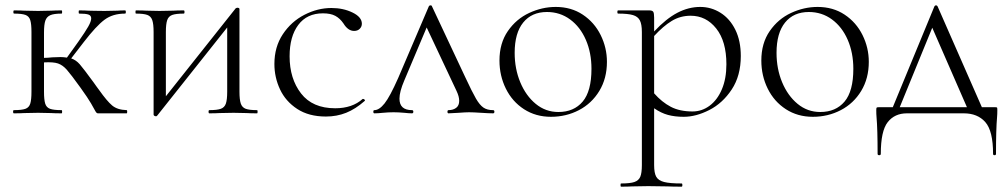

<svg xmlns="http://www.w3.org/2000/svg" viewBox="-20 -425 3770 720"><path d="M455 0H347Q342 0 337.5 -8.5Q333 -17 321.5 -37Q310 -57 282 -96Q246 -146 230.5 -163.5Q215 -181 197.5 -187Q180 -193 145 -191V-81Q145 -51 149.5 -36.5Q154 -22 167.5 -17Q181 -12 211 -12Q213 -12 213 -6Q213 0 211 0Q186 0 172 -1L123 -2L71 -1Q57 0 32 0Q29 0 29 -6Q29 -12 32 -12Q62 -12 75.5 -17Q89 -22 93.5 -36.5Q98 -51 98 -81V-305Q98 -335 93.5 -349.5Q89 -364 75.5 -369Q62 -374 33 -374Q30 -374 30 -380Q30 -386 33 -386Q57 -386 71 -385L123 -384L173 -385Q187 -386 211 -386Q213 -386 213 -380Q213 -374 211 -374Q182 -374 168.5 -368Q155 -362 150 -347.5Q145 -333 145 -303V-208Q158 -208 176 -210L207 -211Q217 -211 231 -209L274 -269Q300 -306 311 -325.5Q322 -345 322 -356Q322 -367 311.5 -370.5Q301 -374 277 -374Q275 -374 275 -380Q275 -386 277 -386Q300 -386 311 -385Q320 -385 334 -384.5Q348 -384 372 -384L421 -385Q431 -386 449 -386Q452 -386 452 -380Q452 -374 449 -374Q403 -374 372 -351Q341 -328 294 -267L247 -206Q265 -200 279 -184Q293 -168 331 -116Q337 -108 342 -100.5Q347 -93 352 -87Q381 -46 400.5 -29.5Q420 -13 455 -12Q457 -12 457 -6Q457 0 455 0Z M944 0Q919 0 905 -1L856 -2L803 -1Q789 0 765 0Q762 0 762 -6Q762 -12 765 -12Q794 -12 808 -17Q822 -22 827 -36.5Q832 -51 832 -81V-322L570 8Q569 9 568 10Q567 11 565 11Q561 11 558.5 9Q556 7 556 5V-305Q556 -335 551 -349.5Q546 -364 532.5 -369Q519 -374 490 -374Q488 -374 488 -380Q488 -386 490 -386Q515 -386 529 -385L578 -384L630 -385Q644 -386 669 -386Q672 -386 672 -380Q672 -374 669 -374Q640 -374 626 -369Q612 -364 607 -349.5Q602 -335 602 -305V-64L864 -394Q868 -396 869 -396Q878 -396 878 -391V-81Q878 -51 883 -36.5Q888 -22 901.5 -17Q915 -12 944 -12Q946 -12 946 -6Q946 0 944 0Z M1009 -185Q1009 -249 1040.5 -296.5Q1072 -344 1121.5 -369.5Q1171 -395 1223 -395Q1267 -395 1302 -378Q1337 -361 1337 -336Q1337 -325 1329 -317Q1321 -309 1308 -309Q1285 -309 1268 -337Q1255 -356 1237.5 -365.5Q1220 -375 1191 -375Q1131 -375 1098.5 -331.5Q1066 -288 1066 -214Q1066 -130 1109 -74.5Q1152 -19 1237 -19Q1301 -19 1340 -54H1342Q1345 -54 1347.5 -51Q1350 -48 1347 -46Q1313 -16 1278 -2Q1243 12 1202 12Q1138 12 1094.5 -16.5Q1051 -45 1030 -90Q1009 -135 1009 -185Z M1829 0Q1814 0 1784 -2Q1754 -4 1739 -4Q1726 -4 1700 -2Q1672 0 1662 0Q1658 0 1658 -6Q1658 -12 1662 -12Q1679 -12 1690.5 -20.5Q1702 -29 1702 -47Q1702 -63 1692 -84L1580 -322L1496 -123Q1478 -81 1478 -55Q1478 -12 1525 -12Q1530 -12 1530 -6Q1530 0 1525 0Q1514 0 1496 -2Q1474 -4 1456 -4Q1436 -4 1416 -2Q1398 0 1384 0Q1380 0 1380 -6Q1380 -12 1384 -12Q1402 -12 1422 -37Q1442 -62 1473 -132L1588 -401Q1590 -405 1594.5 -405Q1599 -405 1600 -401L1724 -137Q1751 -79 1765 -55Q1779 -31 1793 -21.5Q1807 -12 1829 -12Q1834 -12 1834 -6Q1834 0 1829 0Z M1853 -198Q1853 -263 1884.5 -308.5Q1916 -354 1964.5 -376.5Q2013 -399 2064 -399Q2122 -399 2165.5 -370Q2209 -341 2232.5 -293.5Q2256 -246 2256 -193Q2256 -131 2227.5 -84Q2199 -37 2151 -12Q2103 13 2046 13Q1989 13 1945 -15.5Q1901 -44 1877 -92.5Q1853 -141 1853 -198ZM2198 -167Q2198 -227 2177 -275.5Q2156 -324 2118 -352Q2080 -380 2031 -380Q1974 -380 1942 -340.5Q1910 -301 1910 -227Q1910 -167 1931 -116.5Q1952 -66 1989 -35.5Q2026 -5 2074 -5Q2132 -5 2165 -44Q2198 -83 2198 -167Z M2758 -215Q2758 -141 2724 -89.5Q2690 -38 2640 -12.5Q2590 13 2544 13Q2511 13 2485 6Q2459 -1 2433 -19V194Q2433 224 2441 238Q2449 252 2470.5 257.5Q2492 263 2536 263Q2539 263 2539 269Q2539 275 2536 275Q2502 275 2483 274L2411 273L2351 274Q2336 275 2309 275Q2307 275 2307 269Q2307 263 2309 263Q2343 263 2359 257.5Q2375 252 2381 238Q2387 224 2387 194V-305Q2387 -334 2379.5 -348.5Q2372 -363 2353.5 -368.5Q2335 -374 2298 -374Q2295 -374 2295 -380Q2295 -386 2298 -386H2415Q2426 -386 2429.5 -381Q2433 -376 2433 -359V-307Q2478 -355 2520 -377Q2562 -399 2606 -399Q2647 -399 2682 -377Q2717 -355 2737.5 -313.5Q2758 -272 2758 -215ZM2704 -184Q2704 -270 2666 -318Q2628 -366 2570 -366Q2531 -366 2499 -346.5Q2467 -327 2433 -290V-75Q2462 -42 2495.5 -24.5Q2529 -7 2577 -7Q2612 -7 2641 -28.5Q2670 -50 2687 -90Q2704 -130 2704 -184Z M2835 -198Q2835 -263 2866.5 -308.5Q2898 -354 2946.5 -376.5Q2995 -399 3046 -399Q3104 -399 3147.5 -370Q3191 -341 3214.5 -293.5Q3238 -246 3238 -193Q3238 -131 3209.5 -84Q3181 -37 3133 -12Q3085 13 3028 13Q2971 13 2927 -15.5Q2883 -44 2859 -92.5Q2835 -141 2835 -198ZM3180 -167Q3180 -227 3159 -275.5Q3138 -324 3100 -352Q3062 -380 3013 -380Q2956 -380 2924 -340.5Q2892 -301 2892 -227Q2892 -167 2913 -116.5Q2934 -66 2971 -35.5Q3008 -5 3056 -5Q3114 -5 3147 -44Q3180 -83 3180 -167Z M3720 -12Q3720 3 3719 14Q3715 60 3715 152Q3715 157 3709.5 157Q3704 157 3704 152Q3704 66 3675 33Q3646 0 3594 0H3381Q3335 0 3309 33Q3283 66 3283 152Q3283 157 3277 157Q3271 157 3271 152Q3271 60 3267 14Q3266 3 3266 -12Q3266 -20 3267.5 -21.5Q3269 -23 3276 -23H3328L3484 -401Q3486 -405 3490 -405Q3494 -405 3496 -401L3662 -23H3711Q3718 -23 3719 -21.5Q3720 -20 3720 -12ZM3606 -23 3476 -321 3354 -23Z"/></svg>

Font: Cormorant Garamond Light
Style: Regular
Weight: 300
Designer: Christian Thalmann (Catharsis Fonts)
Version: Version 3.000